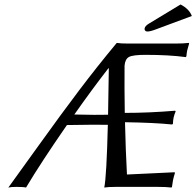

<svg xmlns="http://www.w3.org/2000/svg" viewBox="-20 -841 883 864"><path d="M792.5 -820.8Q831.5 -800.8 843.3 -769L687 -710.9Q656.2 -698.7 642.6 -699.2Q636.2 -699.2 632.8 -703.6Q629.4 -708 630.9 -713.9Q633.3 -724.6 650.4 -734.9ZM281.2 -278.3Q166.5 -112.8 97.2 2.9Q85.9 0 53.2 0Q30.3 0 17.6 2.9Q48.8 -40 153.3 -185.5Q257.8 -331.1 336.7 -435.3Q415.5 -539.6 503.4 -645.5L505.9 -647.9Q522.5 -645 556.2 -645H769Q805.2 -645 829.6 -647.9L831.1 -645Q823.2 -617.7 822.3 -613.8Q820.3 -604 818.8 -587.9L815.9 -584Q740.7 -594.2 635.3 -594.2Q579.1 -594.2 561 -585Q543 -575.7 540.5 -545.4Q539.6 -446.3 541.5 -333Q650.9 -333 768.1 -342.8L770.5 -339.8Q764.6 -326.2 761.2 -312Q758.3 -297.4 758.3 -284.2L754.9 -280.8Q672.9 -289.1 542.5 -291Q545.4 -163.6 551.3 -55.7L766.1 -65.9L767.1 -62Q761.7 -45.9 758.3 -28.8Q758.3 -27.8 753.9 0L751.5 2.9Q728 0 691.9 0H555.2H553.7H500Q466.8 0 449.2 2.9Q459.5 -45.9 465.3 -279.3Q432.1 -279.8 399.4 -279.8Q351.6 -279.8 281.2 -278.3ZM466.3 -324.7Q468.3 -416.5 469.7 -533.7H467.8Q395.5 -440.9 314.5 -325.7Q397.9 -324.2 403.8 -324.2Q427.2 -324.2 466.3 -324.7Z"/></svg>

Font: Linux Biolinum O
Style: Italic
Weight: 400
Italic angle: -12°
Designer: Philipp H. Poll
Foundry: Philipp H. Poll
Version: Version 1.1.3